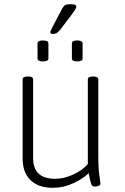

<svg xmlns="http://www.w3.org/2000/svg" viewBox="-20 -890 597 916"><path d="M233 6Q163 6 125.5 -30.5Q88 -67 88 -134V-511Q88 -525 111 -525H116Q138 -525 138 -511V-136Q138 -37 243 -37Q284 -37 327.5 -56.5Q371 -76 399 -107V-511Q399 -525 422 -525H426Q449 -525 449 -511V-150Q449 -85 454 -53Q459 -21 459 -14Q459 -7 451 -3.5Q443 0 433 0Q420 0 415.5 -11Q411 -22 403 -64Q377 -38 330 -16Q283 6 233 6ZM348 -597Q323 -597 323 -611V-683Q323 -697 348 -697Q374 -697 374 -683V-611Q374 -597 348 -597ZM185 -597Q159 -597 159 -611V-683Q159 -697 185 -697Q211 -697 211 -683V-611Q211 -597 185 -597ZM232 -728Q220 -728 220 -736Q220 -742 233 -766L274 -844Q282 -860 289.5 -865Q297 -870 318 -870Q344 -870 344 -859Q344 -852 336.5 -840.5Q329 -829 315 -811L267 -748Q256 -735 249 -731.5Q242 -728 232 -728Z"/></svg>

Font: Asap ExtraLight
Style: Regular
Weight: 200
Designer: Pablo Cosgaya
Foundry: Omnibus-Type
Version: Version 3.001; ttfautohint (v1.8.4.7-5d5b)